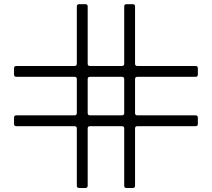

<svg xmlns="http://www.w3.org/2000/svg" viewBox="-20 -728 1040 942"><path d="M48.8 -120.1V-150.9Q48.8 -162.1 60.1 -162.1H345.7Q356.9 -162.1 356.9 -173.3V-339.8Q356.9 -351.1 345.7 -351.1H60.1Q48.8 -351.1 48.8 -362.3V-393.1Q48.8 -404.3 60.1 -404.3H345.7Q356.9 -404.3 356.9 -415.5V-696.3Q356.9 -707.5 368.2 -707.5H398.9Q410.2 -707.5 410.2 -696.3V-415.5Q410.2 -404.3 421.4 -404.3H578.1Q589.4 -404.3 589.4 -415.5V-696.3Q589.4 -707.5 600.6 -707.5H631.3Q642.6 -707.5 642.6 -696.3V-415.5Q642.6 -404.3 653.8 -404.3H939.5Q950.7 -404.3 950.7 -393.1V-362.3Q950.7 -351.1 939.5 -351.1H653.8Q642.6 -351.1 642.6 -339.8V-173.3Q642.6 -162.1 653.8 -162.1H939.5Q950.7 -162.1 950.7 -150.9V-120.1Q950.7 -108.9 939.5 -108.9H653.8Q642.6 -108.9 642.6 -97.7V183.1Q642.6 194.3 631.3 194.3H600.6Q589.4 194.3 589.4 183.1V-97.7Q589.4 -108.9 578.1 -108.9H421.4Q410.2 -108.9 410.2 -97.7V183.1Q410.2 194.3 398.9 194.3H368.2Q356.9 194.3 356.9 183.1V-97.7Q356.9 -108.9 345.7 -108.9H60.1Q48.8 -108.9 48.8 -120.1ZM410.2 -173.3Q410.2 -162.1 421.4 -162.1H578.1Q589.4 -162.1 589.4 -173.3V-339.8Q589.4 -351.1 578.1 -351.1H421.4Q410.2 -351.1 410.2 -339.8Z"/></svg>

Font: UnifrakturMaguntia17
Style: Book
Weight: 400
Designer: j. 'mach' wust, Gerrit Ansmann, Georg Duffner, based on a font by Peter Wiegel, original typeface by Carl Albert Fahrenw
Version: Version 2017-03-19